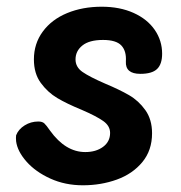

<svg xmlns="http://www.w3.org/2000/svg" viewBox="-20 -544 538 572"><path d="M28 -123Q27 -134 28 -141Q35 -159 53.5 -170.5Q72 -182 94 -182Q106 -182 112 -176.5Q118 -171 129 -155Q175 -91 234 -91Q266 -91 287 -106.5Q308 -122 308 -148Q308 -169 287.5 -183.5Q267 -198 223 -217Q179 -235 150.5 -252Q122 -269 101.5 -297Q81 -325 81 -367Q81 -414 107.5 -450Q134 -486 180 -505Q226 -524 283 -524Q337 -524 378 -505.5Q419 -487 441 -455Q463 -423 463 -384Q463 -353 448 -338.5Q433 -324 398 -324Q353 -324 355 -361Q357 -392 341.5 -408.5Q326 -425 287 -425Q246 -425 225.5 -408.5Q205 -392 205 -367Q205 -344 226 -329.5Q247 -315 293 -295Q336 -277 364.5 -260.5Q393 -244 413 -216Q433 -188 433 -147Q433 -96 404 -61Q375 -26 328 -9Q281 8 227 8Q174 8 130 -12Q86 -32 59 -62.5Q32 -93 28 -123Z"/></svg>

Font: Mali SemiBold
Style: Italic
Weight: 600
Italic angle: -10°
Version: Version 1.000; ttfautohint (v1.6)